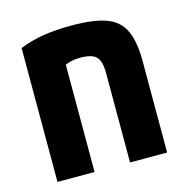

<svg xmlns="http://www.w3.org/2000/svg" viewBox="-85 -610 669 690"><g transform="rotate(-15 250.0 -265.0)"><path d="M46 -498Q87.4 -515 134.2 -522.5Q181 -530 239.8 -530Q322.5 -530 368.7 -513Q415 -496 434.5 -454.5Q454 -413 454 -340V0H316V-332Q316 -362.4 309 -379.2Q302 -396 285.7 -403Q269.4 -410 240 -410Q224 -410 211 -407.5Q198 -405 181 -398Q164 -391 136 -376L184 -462V0H46Z"/></g></svg>

Font: M PLUS 1 Code
Style: Regular
Weight: 400
Designer: Coji Morishita
Foundry: UNDERFOREST DESIGN
Version: Version 1.005